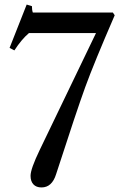

<svg xmlns="http://www.w3.org/2000/svg" viewBox="-20 -812 533 842"><path d="M124 -757H475L483 -745Q392 -535 354 -430.5Q316 -326 226 -48Q208 10 162 10Q139 10 126.5 -3.5Q114 -17 114 -41Q114 -71 154 -154L401 -667H107Q75 -640 43 -591L22 -602L97 -792L120 -785Q120 -768 124 -757Z"/></svg>

Font: Libre Caslon Text
Style: Regular
Weight: 400
Designer: Pablo Impallari, Rodrigo Fuenzalida
Foundry: Pablo Impallari, Rodrigo Fuenzalida
Version: Version 1.002